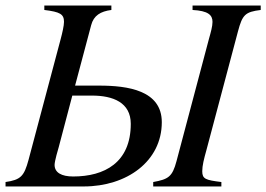

<svg xmlns="http://www.w3.org/2000/svg" viewBox="-48 -673 961 693"><path d="M893 -653H647V-637C703 -634 719 -619 719 -594C719 -578 713 -557 706 -532L589 -91C574 -35 560 -26 505 -16V0H751V-16C694 -23 682 -27 682 -55C682 -75 688 -99 697 -131L811 -560C827 -620 837 -630 893 -637ZM223 -364 281 -582C290 -617 315 -632 354 -637V-653H112V-637C169 -630 183 -622 183 -594C183 -581 177 -554 171 -532L55 -96C39 -37 27 -24 -28 -16V0H254C410 0 536 -91 536 -232C536 -347 413 -364 310 -364ZM213 -328H284C360 -328 424 -303 424 -226C424 -86 329 -36 216 -36C174 -36 149 -50 149 -78C149 -91 162 -136 164 -142Z"/></svg>

Font: XITS
Style: Italic
Weight: 400
Italic angle: -16.33°
Designer: MicroPress Inc., with final additions and corrections provided by Coen Hoffman, Elsevier (retired)
Version: Version 1.107